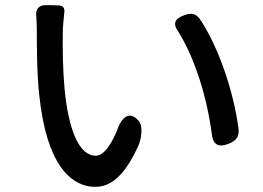

<svg xmlns="http://www.w3.org/2000/svg" viewBox="-20 -718 1020 746"><path d="M215 -71C253 -16 301 8 350 8C411 8 465 -35 519 -155C529 -180 537 -227 519 -248C483 -291 451 -262 434 -209C411 -155 383 -113 352 -113C286 -113 246 -217 231 -371C224 -447 223 -529 224 -591C224 -611 227 -644 230 -671C232 -687 224 -697 207 -697L174 -698H158C132 -699 117 -682 121 -655C122 -637 123 -620 123 -607C123 -548 123 -430 133 -344C147 -215 176 -127 215 -71ZM853 -441C827 -517 793 -590 756 -645C740 -666 724 -668 699 -660C659 -647 649 -627 674 -593C707 -540 734 -476 756 -408C778 -339 794 -266 803 -197C808 -154 830 -144 870 -160C897 -171 910 -187 907 -216C898 -286 879 -366 853 -441Z"/></svg>

Font: GenSenRounded2 TW M
Style: Regular
Weight: 500
Version: Version 2.100;PS 2.1;hotconv 16.6.51;makeotf.lib2.5.65220 DE